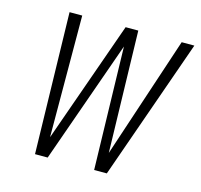

<svg xmlns="http://www.w3.org/2000/svg" viewBox="-106 -851 1012 966"><g transform="rotate(15 400.0 -367.5)"><path d="M157 0 140 -735H206L208 -102L432 -735H498L514 -102L724 -735H790L531 0H465L449 -639L223 0Z"/></g></svg>

Font: Iosevka Aile Light
Style: Italic
Weight: 300
Italic angle: -9°
Designer: Belleve Invis
Foundry: Belleve Invis
Version: Version 31.1.0; ttfautohint (v1.8.4)